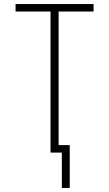

<svg xmlns="http://www.w3.org/2000/svg" viewBox="-20 -755 540 950"><path d="M286 175V0H230V-698H57V-735H443V-698H270V-37H325V175Z"/></svg>

Font: Iosevka SS04 Extralight
Style: Regular
Weight: 200
Monospace: yes
Designer: Belleve Invis
Foundry: Belleve Invis
Version: Version 19.0.0; ttfautohint (v1.8.4)